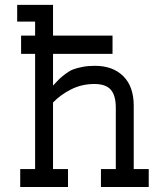

<svg xmlns="http://www.w3.org/2000/svg" viewBox="-20 -749 665 769"><path d="M357.9 -412.6Q307.6 -412.6 264.9 -391.1Q222.2 -369.6 192.4 -338.4V-71.8H252.4V0H61V-71.8H120.6V-533.2H64.5V-606.4H120.6V-662.6H48.8V-729.5H192.4V-606.4H430.7V-533.2H192.4V-406.2Q208.5 -423.8 217.3 -432.4Q226.1 -440.9 242.2 -453.1Q258.3 -465.3 272.9 -470.9Q287.6 -476.6 310.1 -481Q332.5 -485.4 359.9 -485.4Q432.1 -485.4 473.9 -443.8Q515.6 -402.3 515.6 -325.7V-71.8H575.7V0H384.3V-71.8H443.8V-317.4Q443.8 -366.7 423.8 -389.6Q403.8 -412.6 357.9 -412.6Z"/></svg>

Font: Eligible
Style: Regular
Weight: 500
Version: Version 1.1